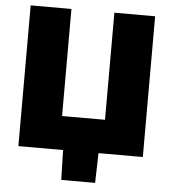

<svg xmlns="http://www.w3.org/2000/svg" viewBox="-58 -766 862 969"><g transform="rotate(5 373.0 -281.0)"><path d="M58 0V-713H264.5V-170.5H482V-713H688.5V0H464Q463 38 462 75.5Q461 113 460 151H288.5Q287.5 113 286.5 75.5Q285.5 38 284.5 0Z"/></g></svg>

Font: Heraclito ExtraBold
Style: Regular
Weight: 800
Designer: Kostas Bartsokas (font) & Cristiano Sobral (main changes)
Foundry: Kostas Bartsokas (font) & Cristiano Sobral (main changes)
Version: Version 1.00;July 8, 2020;FontCreator 13.0.0.2655 64-bit